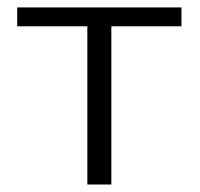

<svg xmlns="http://www.w3.org/2000/svg" viewBox="-20 -492 532 512"><path d="M25.9 -421.9V-472.2H463.9V-421.9H276.9V0H212.9V-421.9Z"/></svg>

Font: CMU Bright
Style: Roman
Weight: 500
Version: Version 0.7.0